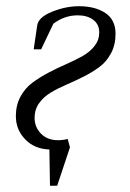

<svg xmlns="http://www.w3.org/2000/svg" viewBox="-20 -472 416 615"><path d="M30.8 -100.1Q30.8 -134.8 45.4 -162.1Q60.1 -189.5 83.7 -207Q107.4 -224.6 135.7 -239.5Q164.1 -254.4 192.6 -266.8Q221.2 -279.3 244.9 -292.7Q268.6 -306.2 283.2 -325.2Q297.9 -344.2 297.9 -368.2Q297.9 -394 278.8 -408.4Q259.8 -422.9 229 -422.9Q186.5 -422.9 150.9 -396L111.8 -314H87.9L99.1 -390.1Q102.5 -416.5 146.5 -434.3Q190.4 -452.1 232.9 -452.1Q284.7 -452.1 317.4 -430.4Q350.1 -408.7 350.1 -363.8Q350.1 -328.6 335.7 -301.5Q321.3 -274.4 298.6 -257.6Q275.9 -240.7 248.3 -226.8Q220.7 -212.9 192.9 -200.9Q165 -189 142.3 -175.3Q119.6 -161.6 105.2 -141.4Q90.8 -121.1 90.8 -94.2Q90.8 -64.9 111.3 -43.9Q131.8 -22.9 166 -22.9Q181.6 -22.9 196.8 -26.9L204.1 0L163.1 123H140.1L138.2 6.8Q90.8 5.4 60.8 -25.6Q30.8 -56.6 30.8 -100.1Z"/></svg>

Font: Dihjauti
Style: Italic
Weight: 400
Italic angle: -9°
Designer: T. Christopher White
Version: Version 3.0.0